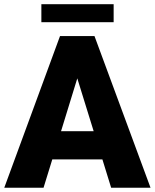

<svg xmlns="http://www.w3.org/2000/svg" viewBox="-22 -880 726 900"><path d="M499 0 458 -132.8H223.1L182.1 0H-2L259.3 -710.9H420.9L683.6 0ZM264.2 -265.1H417L340.3 -512.7ZM510.7 -860.4V-775.9H171.9V-860.4Z"/></svg>

Font: Vazirmatn UI FD Black
Style: Regular
Weight: 900
Designer: Saber Rastikerdar
Foundry: Saber Rastikerdar
Version: Version 33.003